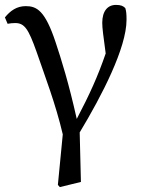

<svg xmlns="http://www.w3.org/2000/svg" viewBox="-20 -554 579 783"><path d="M11 -457C21 -459 33 -460 42 -460C80 -460 96 -436 129 -343C164 -241 207 -130 236 -6L216 200L224 209L310 188L305 -14C396 -165 496 -359 496 -473C496 -497 495 -508 491 -521C483 -529 474 -534 453 -534C419 -534 397 -509 397 -461C397 -439 401 -411 411 -336C379 -243 346 -170 293 -69C261 -213 230 -312 207 -381C164 -511 130 -529 85 -529C48 -529 22 -510 0 -483Z"/></svg>

Font: Noto Serif CJK JP Medium
Style: Regular
Weight: 500
Designer: Ryoko NISHIZUKA 西塚涼子 (kana & ideographs); Frank Grießhammer (Latin, Greek & Cyrillic); Wenlong ZHANG 张文龙 (bopomofo); San
Foundry: Adobe Systems Incorporated
Version: Version 1.000;PS 1;hotconv 16.6.53;makeotf.lib2.5.65590